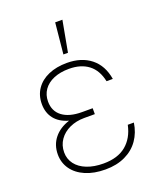

<svg xmlns="http://www.w3.org/2000/svg" viewBox="-139 -828 774 926"><g transform="rotate(-20 248.0 -365.0)"><path d="M156.7 -271.5Q108.9 -285.2 84.7 -315.9Q60.5 -346.7 60.5 -391.6Q60.5 -435.5 83 -468.5Q105.5 -501.5 146.5 -519.3Q187.5 -537.1 241.2 -537.1Q315.9 -537.1 364 -498.8Q412.1 -460.4 423.8 -388.7H391.6Q379.4 -447.8 340.8 -477.3Q302.2 -506.8 241.2 -506.8Q196.3 -506.8 162.6 -492.7Q128.9 -478.5 110.8 -452.6Q92.8 -426.8 92.8 -392.6Q92.8 -343.3 128.7 -316.2Q164.6 -289.1 229.5 -289.1H284.2V-258.8H229.5Q188.5 -258.8 154.8 -243.4Q121.1 -228 101.6 -200Q82 -171.9 82 -135.7Q82 -101.6 101.8 -75.4Q121.6 -49.3 158 -34.9Q194.3 -20.5 243.2 -20.5Q316.4 -20.5 359.4 -56.2Q402.3 -91.8 416 -156.2H447.3Q439.9 -106.4 413.8 -69.1Q387.7 -31.7 344 -11Q300.3 9.8 242.2 9.8Q183.6 9.8 140.1 -9Q96.7 -27.8 73.2 -61Q49.8 -94.2 49.8 -136.7Q49.8 -185.1 77.9 -220.2Q106 -255.4 156.7 -271.5ZM255.9 -740.2H293L263.7 -581.1H240.2Z"/></g></svg>

Font: Pretendard JP Thin
Style: Regular
Weight: 100
Designer: Base glyphs from Inter by Rasmus Andersson; Hangeul glyphs from Noto Sans CJK(Source Han Sans) by Jang Soo-young and Kan
Foundry: Kil Hyung-jin
Version: Version 1.309